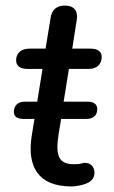

<svg xmlns="http://www.w3.org/2000/svg" viewBox="-20 -662 409 691"><path d="M237 9C249 9 269 6 284 1C304 -6 321 -17 320 -43C319 -61 307 -76 285 -76C273 -75 274 -71 247 -71C190 -71 179 -102 191 -180L200 -234H292C314 -234 330 -246 330 -269C330 -287 318 -296 295 -296H209L228 -414H300C329 -414 346 -431 346 -457C346 -477 331 -487 305 -487H240L256 -589C262 -623 246 -642 214 -642C184 -642 166 -627 162 -597L144 -487H87C57 -487 38 -472 38 -445C38 -424 53 -414 79 -414H133L114 -296H68C44 -296 30 -281 30 -260C30 -243 41 -234 64 -234H104L94 -172C77 -63 117 9 237 9Z"/></svg>

Font: SN Pro Medium
Style: Italic
Weight: 400
Italic angle: -9°
Designer: Tobias Whetton
Foundry: Supernotes
Version: Version 1.001;Glyphs 3.2 (3249)